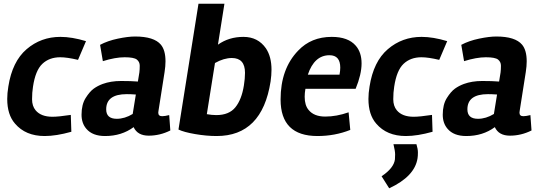

<svg xmlns="http://www.w3.org/2000/svg" viewBox="-20 -721 2923 1036"><path d="M221 13Q118 13 61 -54Q19 -102 19 -187Q19 -218 25 -254Q46 -389 123.5 -455.5Q201 -522 306 -522Q368 -522 444 -499L401 -398Q342 -412 305 -412Q246 -412 208.5 -376.5Q171 -341 158 -253Q153 -222 153 -185.5Q153 -149 172 -126Q201 -91 263 -91Q296 -91 362 -101L365 -10Q283 13 221 13Z M899 -17Q843 11 782.5 11Q722 11 701 -35Q636 13 547 13Q479 13 446 -26Q420 -56 420 -102Q420 -157 442 -192Q464 -227 485.5 -242.5Q507 -258 534 -268Q578 -284 633 -284Q688 -284 724 -281L732 -330Q734 -346 734 -366.5Q734 -387 718.5 -399.5Q703 -412 652.5 -412Q602 -412 535 -391L520 -479Q561 -501 616 -512.5Q671 -524 709 -524Q811 -524 848 -480Q873 -450 873 -390Q873 -364 868 -332L835 -122Q834 -117 834 -113Q834 -94 855 -94Q869 -94 893 -100ZM664 -213Q553 -213 553 -131Q553 -80 610 -80Q653 -80 696 -106L713 -211Q685 -213 664 -213Z M1156 -480Q1215 -522 1293.5 -522Q1372 -522 1415 -460Q1445 -415 1445 -345Q1445 -315 1440 -281Q1394 13 1149 13Q1094 13 1033 2.5Q972 -8 943 -22L1051 -701H1191ZM1147 -100Q1216 -100 1250 -142Q1284 -184 1296 -260Q1302 -297 1302 -328Q1302 -408 1231 -408Q1188 -408 1140 -381L1096 -105Q1123 -100 1147 -100Z M1900 -474Q1931 -438 1931 -379Q1931 -320 1899 -242H1628Q1624 -219 1624 -199Q1624 -153 1645 -128Q1674 -92 1735 -92Q1796 -92 1861 -115L1870 -20Q1787 13 1693 13Q1494 13 1494 -184Q1494 -350 1589 -448Q1659 -522 1770 -522Q1859 -522 1900 -474ZM1812 -318Q1816 -340 1816 -356Q1816 -423 1758 -423Q1676 -423 1641 -318Z M2227 57Q2235 83 2235 102Q2235 121 2233 133Q2218 231 2080 295L2039 230Q2105 186 2111 139Q2112 130 2112 112Q2112 94 2103 57ZM2170 13Q2067 13 2010 -54Q1968 -102 1968 -187Q1968 -218 1974 -254Q1995 -389 2072.5 -455.5Q2150 -522 2255 -522Q2317 -522 2393 -499L2350 -398Q2291 -412 2254 -412Q2195 -412 2157.5 -376.5Q2120 -341 2107 -253Q2102 -222 2102 -185.5Q2102 -149 2121 -126Q2150 -91 2212 -91Q2245 -91 2311 -101L2314 -10Q2232 13 2170 13Z M2848 -17Q2792 11 2731.5 11Q2671 11 2650 -35Q2585 13 2496 13Q2428 13 2395 -26Q2369 -56 2369 -102Q2369 -157 2391 -192Q2413 -227 2434.5 -242.5Q2456 -258 2483 -268Q2527 -284 2582 -284Q2637 -284 2673 -281L2681 -330Q2683 -346 2683 -366.5Q2683 -387 2667.5 -399.5Q2652 -412 2601.5 -412Q2551 -412 2484 -391L2469 -479Q2510 -501 2565 -512.5Q2620 -524 2658 -524Q2760 -524 2797 -480Q2822 -450 2822 -390Q2822 -364 2817 -332L2784 -122Q2783 -117 2783 -113Q2783 -94 2804 -94Q2818 -94 2842 -100ZM2613 -213Q2502 -213 2502 -131Q2502 -80 2559 -80Q2602 -80 2645 -106L2662 -211Q2634 -213 2613 -213Z"/></svg>

Font: Rambla
Style: Bold Italic
Weight: 700
Italic angle: -12°
Designer: Martin Sommaruga
Foundry: Martin Sommaruga
Version: Version 1.001